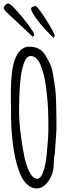

<svg xmlns="http://www.w3.org/2000/svg" viewBox="-35 -1038 372 1086"><path d="M0 0ZM148.4 -831.5Q-2.9 -973.1 -5.4 -976.1L-14.6 -992.7Q-11.7 -1002.9 -3.7 -1010.5Q4.4 -1018.1 13.7 -1018.1Q22.9 -1018.1 58.3 -979Q93.8 -939.9 126 -896.7Q158.2 -853.5 158.2 -842.5Q158.2 -831.5 148.4 -831.5ZM140.6 -989.3Q140.6 -994.6 148.9 -999Q157.2 -1003.4 166.7 -1003.4Q176.3 -1003.4 224.6 -928.2Q272.9 -853 274.4 -834L268.1 -823.7Q214.8 -874 177.7 -923.1Q140.6 -972.2 140.6 -989.3ZM284.2 -301.8 275.4 -175.3V-170.9Q269 -143.1 269 -110.8Q269 -78.6 257.8 -48.6Q246.6 -18.6 223.6 4.6Q200.7 27.8 173.3 27.8Q146 27.8 123.5 9.3Q101.1 -9.3 86.4 -38.3Q71.8 -67.4 60.5 -107.7Q49.3 -147.9 43.2 -186.3Q37.1 -224.6 33.2 -267.1Q27.3 -332 27.6 -367.9Q27.8 -403.8 27.3 -429.4Q26.9 -455.1 26.4 -475.6Q26.4 -485.8 26.4 -498.3Q26.4 -510.7 26.4 -524.9Q26.9 -553.7 28.1 -576.7Q29.3 -599.6 32.5 -626.2Q35.6 -652.8 40.5 -673.1Q45.4 -693.4 53.7 -712.9Q62.5 -732.9 73.2 -745.6Q97.7 -773.9 129.4 -773.9Q161.1 -773.9 183.6 -762.5Q206.1 -751 221.4 -725.6Q236.8 -700.2 248.3 -676.3Q259.8 -652.3 266.4 -609.6Q272.9 -566.9 276.9 -540.5Q280.8 -513.7 282.2 -463.9Q284.2 -397 284.2 -359.4ZM76.7 -541Q75.2 -518.6 74.2 -491.2Q73.2 -445.8 72.8 -420.4V-416Q72.8 -349.1 83 -271.7Q93.3 -194.3 104.2 -145Q115.2 -95.7 133.8 -61.3Q152.3 -26.9 175.3 -26.9Q195.3 -26.9 209 -64.5Q222.7 -102.5 228.5 -158.2Q238.3 -257.8 238.5 -298.1Q238.8 -338.4 238.5 -356.9Q238.3 -375.5 237.1 -410.9Q235.8 -446.3 232.9 -477.3Q230 -508.3 225.3 -545.9Q220.7 -583.5 213.1 -612.8Q205.6 -642.1 195.6 -667.7Q185.5 -693.4 170.7 -707.3Q155.8 -721.2 141.1 -721.2Q126.5 -721.2 116.9 -710.9Q107.4 -700.7 100.8 -681.9Q94.2 -663.1 89.1 -641.6Q84 -620.1 81.3 -592Q78.6 -564 76.7 -541Z"/></svg>

Font: Amatic
Style: Bold
Weight: 700
Width: 3
Version: Version 2.000; ttfautohint (v0.92-dirty) -l 8 -r 50 -G 50 -x